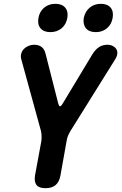

<svg xmlns="http://www.w3.org/2000/svg" viewBox="-20 -974 640 1004"><path d="M481 -806Q446 -806 429.5 -826Q413 -846 418 -880Q425 -914 449 -934Q473 -954 507 -954Q542 -954 558.5 -934Q575 -914 569 -880Q563 -846 539 -826Q515 -806 481 -806ZM243 -806Q209 -806 192 -826Q175 -846 181 -880Q187 -914 211 -934Q235 -954 270 -954Q304 -954 321 -934Q338 -914 332 -880Q326 -846 302 -826Q278 -806 243 -806ZM218 10Q184 10 171 -6.5Q158 -23 163 -56L196 -235Q198 -250 197.5 -263.5Q197 -277 194 -290L91 -665Q87 -681 91.5 -695Q96 -709 105.5 -718.5Q115 -728 129 -734Q143 -740 158 -740Q182 -740 197.5 -728.5Q213 -717 219 -690L285 -431Q289 -418 294 -418Q299 -418 307 -431L463 -690Q480 -717 499 -728.5Q518 -740 542 -740Q557 -740 569 -734Q581 -728 587.5 -718.5Q594 -709 593.5 -695Q593 -681 583 -665L349 -290Q341 -277 335.5 -263.5Q330 -250 328 -235L296 -56Q290 -23 271 -6.5Q252 10 218 10Z"/></svg>

Font: Maple Mono
Style: Bold Italic
Weight: 700
Italic angle: -10°
Monospace: yes
Designer: subframe7536
Version: Version 7.000